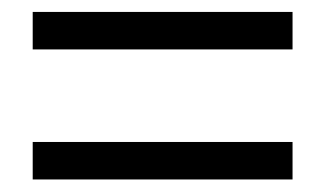

<svg xmlns="http://www.w3.org/2000/svg" viewBox="-20 -488 537 317"><path d="M34 -406.4V-468.3H463V-406.4ZM34 -191.7V-253.6H463V-191.7Z"/></svg>

Font: SourceSans3VF
Style: Regular
Weight: 200
Designer: Paul D. Hunt
Foundry: Adobe
Version: Version 3.052;hotconv 1.1.0;makeotfexe 2.6.0